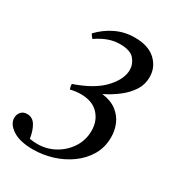

<svg xmlns="http://www.w3.org/2000/svg" viewBox="-219 -745 920 998"><g transform="rotate(30 240.5 -245.5)"><path d="M140 -227Q134 -242 134 -257Q250 -297 304.5 -356Q359 -415 359 -470Q359 -505 335 -533.5Q311 -562 249 -562Q215 -562 181.5 -550.5Q148 -539 110 -513Q105 -519 100.5 -524.5Q96 -530 93 -537Q134 -580 186 -605Q238 -630 299 -630Q380 -630 423.5 -589.5Q467 -549 467 -490Q467 -444 442.5 -407Q418 -370 379.5 -341Q341 -312 298 -291Q352 -284 385.5 -258.5Q419 -233 434.5 -196.5Q450 -160 450 -119Q450 -58 422 -10.5Q394 37 347.5 70.5Q301 104 244 121.5Q187 139 129 139Q50 139 6.5 110.5Q-37 82 -37 45Q-37 25 -24.5 9.5Q-12 -6 13 -6Q45 -6 63 23.5Q81 53 88 99Q99 101 111.5 102Q124 103 135 103Q190 103 238 76.5Q286 50 315.5 4.5Q345 -41 345 -97Q345 -157 308 -196Q271 -235 202 -235Q172 -235 140 -227Z"/></g></svg>

Font: Tiro Telugu
Style: Italic
Weight: 400
Italic angle: -11°
Designer: Telugu: John Hudson & Fiona Ross, assisted by Kaja Sojewska. Latin: John Hudson with Paul Hanslow, assisted by Kaja Soje
Foundry: Tiro Typeworks Ltd.
Version: Version 1.52